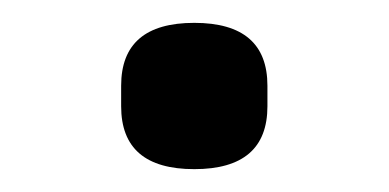

<svg xmlns="http://www.w3.org/2000/svg" viewBox="-20 -388 340 168"><path d="M150 -240Q86 -240 86 -295V-313Q86 -368 150 -368Q214 -368 214 -313V-295Q214 -240 150 -240Z"/></svg>

Font: IBM Plex Sans Condensed Text
Style: Regular
Weight: 450
Width: 3
Designer: Mike Abbink, Paul van der Laan, Pieter van Rosmalen
Foundry: Bold Monday
Version: Version 1.1